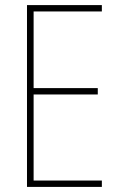

<svg xmlns="http://www.w3.org/2000/svg" viewBox="-20 -734 472 754"><path d="M380 0V-25H112V-363H364V-388H112V-689H380V-714H86V0Z"/></svg>

Font: Noto Sans Myanmar UI Condensed Thin
Style: Regular
Weight: 100
Width: 3
Designer: Monotype Design Team
Foundry: Monotype Imaging Inc.
Version: Version 2.103